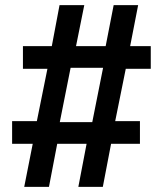

<svg xmlns="http://www.w3.org/2000/svg" viewBox="-20 -725 640 745"><path d="M74 0 107 -167H27V-255H123L164 -458H69V-546H181L211 -705H307L275 -546H390L421 -705H516L485 -546H565V-458H468L427 -255H523V-167H411L379 0H284L316 -167H202L170 0ZM212 -251H338L380 -462H254Z"/></svg>

Font: Nunito Sans 7pt
Style: Bold
Weight: 700
Designer: Vernon Adams
Foundry: Vernon Adams
Version: Version 3.101;gftools[0.9.27]